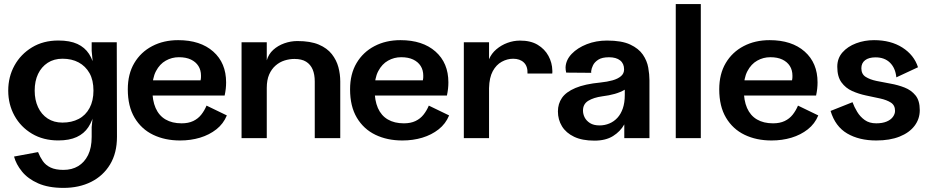

<svg xmlns="http://www.w3.org/2000/svg" viewBox="-20 -680 4564 945"><path d="M292.4 244.8Q218.4 244.8 167.7 222.4Q117.1 200 88.1 164.1Q59.1 128.3 49.1 90.5L167.3 68.5Q176.7 92.4 190.7 112.7Q204.7 133 229.2 144.6Q253.6 156.2 292.3 156.2Q334 156.2 364.9 137.6Q395.7 119 413.5 83.2Q431.2 47.3 431.2 -6.3H555.7Q555.7 73.1 521.8 129.3Q487.9 185.4 428.7 215.1Q369.5 244.8 292.4 244.8ZM554.7 -472 555.7 -6.3H431.2V-54.6L449.5 -234L431.2 -429.9V-472ZM267.1 -480.6Q324.1 -480.6 360.8 -463.7Q397.5 -446.7 418.2 -414.7Q438.9 -382.7 447.2 -337.5Q455.5 -292.2 455.5 -234Q455.5 -176.4 445.7 -131.3Q436 -86.3 414.9 -54.3Q393.9 -22.3 357.6 -5.6Q321.3 11.2 267.1 11.2Q192.9 11.2 137.4 -21.9Q81.9 -55 51.2 -110.6Q20.5 -166.2 20.5 -233.9Q20.5 -302 51.2 -357.5Q81.9 -413.1 137.4 -446.8Q192.9 -480.6 267.1 -480.6ZM287.7 -391Q245.5 -391 214.7 -370.9Q183.9 -350.7 167.3 -315.9Q150.7 -281 150.7 -234Q150.7 -188 167.3 -152.4Q183.8 -116.9 214.5 -96.7Q245.2 -76.6 287.5 -76.6Q332.9 -76.6 367.2 -94.6Q401.6 -112.5 420.8 -148.4Q440 -184.2 440 -234Q440 -285.7 420.5 -320.1Q401 -354.5 367 -372.8Q333.1 -391 287.7 -391Z M721 -284.5H967.3Q968.7 -290.6 969 -296Q969.3 -301.4 969.3 -307.1Q969.3 -335 956.5 -355.2Q943.8 -375.3 919.7 -386.9Q895.7 -398.4 860.3 -398.4Q825.9 -398.4 796 -381.6Q766.1 -364.9 747.7 -329.9Q729.3 -294.9 729.8 -240.9Q729.5 -185.9 745.9 -148.4Q762.4 -110.9 794.8 -92Q827.2 -73 873.9 -73Q907.1 -73 930.9 -84.3Q954.7 -95.6 970.5 -115.6Q986.3 -135.6 996.6 -160.2L1096.5 -111.9Q1079.6 -70.7 1044.9 -43.4Q1010.1 -16.1 964.4 -2.3Q918.7 11.4 866.4 11.4Q791.9 11.4 733.9 -16.5Q675.9 -44.4 642.4 -100.6Q609 -156.7 609 -240.2Q609 -315.8 641 -369.7Q673 -423.7 729.1 -453Q785.2 -482.4 857.1 -482.4Q966 -482.4 1029.5 -426.3Q1092.9 -370.2 1092.9 -274.4Q1092.9 -259.3 1091.2 -243.3Q1089.4 -227.3 1085.7 -209.9H717.7Z M1443.6 -478Q1507.9 -478 1549.1 -460.5Q1590.2 -443 1613.3 -413.5Q1636.3 -383.9 1645.5 -349.4Q1654.7 -314.8 1654.7 -278.7V0H1529.2V-278.7Q1529.2 -313.7 1518.8 -338.2Q1508.3 -362.7 1486.7 -376.3Q1465 -389.9 1429.1 -389.9Q1404.7 -389.9 1380.5 -382.3Q1356.3 -374.7 1336.5 -357.5Q1316.6 -340.3 1304.8 -313.3Q1293 -286.3 1293 -247.2V0H1168.9V-472H1293V-383.1Q1301.9 -413.9 1324.9 -434.7Q1347.8 -455.5 1379.3 -466.8Q1410.9 -478 1443.6 -478Z M1815 -284.5H2061.3Q2062.7 -290.6 2063 -296Q2063.3 -301.4 2063.3 -307.1Q2063.3 -335 2050.5 -355.2Q2037.8 -375.3 2013.7 -386.9Q1989.7 -398.4 1954.3 -398.4Q1919.9 -398.4 1890 -381.6Q1860.1 -364.9 1841.7 -329.9Q1823.3 -294.9 1823.8 -240.9Q1823.5 -185.9 1839.9 -148.4Q1856.4 -110.9 1888.8 -92Q1921.2 -73 1967.9 -73Q2001.1 -73 2024.9 -84.3Q2048.7 -95.6 2064.5 -115.6Q2080.3 -135.6 2090.6 -160.2L2190.5 -111.9Q2173.6 -70.7 2138.9 -43.4Q2104.1 -16.1 2058.4 -2.3Q2012.7 11.4 1960.4 11.4Q1885.9 11.4 1827.9 -16.5Q1769.9 -44.4 1736.4 -100.6Q1703 -156.7 1703 -240.2Q1703 -315.8 1735 -369.7Q1767 -423.7 1823.1 -453Q1879.2 -482.4 1951.1 -482.4Q2060 -482.4 2123.5 -426.3Q2186.9 -370.2 2186.9 -274.4Q2186.9 -259.3 2185.2 -243.3Q2183.4 -227.3 2179.7 -209.9H1811.7Z M2262.9 0V-472H2387V-388.4Q2398.7 -416.7 2423.1 -437.4Q2447.5 -458.1 2477.7 -469.1Q2508 -480.2 2539.1 -480.2Q2591.6 -480.4 2626.4 -459.5Q2661.1 -438.6 2679.4 -404.9Q2697.7 -371.3 2698.5 -333Q2698.7 -329.5 2698.7 -326.2Q2698.7 -322.9 2698.1 -318.2H2576.3Q2577.8 -353.5 2558.5 -372.2Q2539.2 -390.9 2505.6 -390.9Q2476.7 -390.9 2449.6 -376.1Q2422.5 -361.3 2405.4 -329.9Q2388.3 -298.5 2387 -246.3V0Z M2905.7 12.2Q2845.5 12.2 2805.8 -6.8Q2766.1 -25.7 2746 -58.4Q2726 -91.1 2726 -131.6Q2726 -169.3 2746 -198.3Q2765.9 -227.3 2812.1 -246.9Q2858.3 -266.5 2935.5 -273.9Q2968.9 -277.3 2995.2 -284.7Q3021.5 -292.2 3036.6 -305.3Q3051.7 -318.3 3051.7 -338.5Q3051.7 -367.2 3032.2 -382.7Q3012.6 -398.2 2977.4 -398.2Q2943.1 -398.2 2924.6 -386.2Q2906.1 -374.2 2898.6 -358.4Q2891.1 -342.6 2889.9 -330.9Q2889.7 -327.7 2889.5 -325.5Q2889.3 -323.3 2890.4 -321.6L2766.7 -322.6Q2765.2 -329.7 2764.3 -335.9Q2763.4 -342.1 2763.6 -348.5Q2765.3 -385.1 2793.8 -414.8Q2822.3 -444.5 2868.1 -462.5Q2913.9 -480.4 2967.7 -480.4Q3040.1 -480.4 3081.7 -460.8Q3123.4 -441.3 3144.1 -411.1Q3164.7 -380.9 3170.6 -347.2Q3176.5 -313.5 3176.5 -285.5V0H3052.7V-67.7Q3033.4 -33 2997.3 -10.4Q2961.2 12.2 2905.7 12.2ZM2931.1 -62.7Q2956.4 -62.7 2979.1 -72.2Q3001.9 -81.7 3018.9 -100.2Q3035.9 -118.7 3045.5 -146.6Q3055.1 -174.5 3055.1 -212.6V-238.5Q3033.1 -225.7 3005.6 -217.9Q2978 -210.1 2944.1 -205.9Q2901.7 -200 2875.5 -184Q2849.4 -168 2849.4 -136Q2849.4 -118.5 2857.6 -102.1Q2865.9 -85.7 2883.8 -74.2Q2901.8 -62.7 2931.1 -62.7Z M3306 0V-660H3429.3V0Z M3632 -284.5H3878.3Q3879.7 -290.6 3880 -296Q3880.3 -301.4 3880.3 -307.1Q3880.3 -335 3867.5 -355.2Q3854.8 -375.3 3830.7 -386.9Q3806.7 -398.4 3771.3 -398.4Q3736.9 -398.4 3707 -381.6Q3677.1 -364.9 3658.7 -329.9Q3640.3 -294.9 3640.8 -240.9Q3640.5 -185.9 3656.9 -148.4Q3673.4 -110.9 3705.8 -92Q3738.2 -73 3784.9 -73Q3818.1 -73 3841.9 -84.3Q3865.7 -95.6 3881.5 -115.6Q3897.3 -135.6 3907.6 -160.2L4007.5 -111.9Q3990.6 -70.7 3955.9 -43.4Q3921.1 -16.1 3875.4 -2.3Q3829.7 11.4 3777.4 11.4Q3702.9 11.4 3644.9 -16.5Q3586.9 -44.4 3553.4 -100.6Q3520 -156.7 3520 -240.2Q3520 -315.8 3552 -369.7Q3584 -423.7 3640.1 -453Q3696.2 -482.4 3768.1 -482.4Q3877 -482.4 3940.5 -426.3Q4003.9 -370.2 4003.9 -274.4Q4003.9 -259.3 4002.2 -243.3Q4000.4 -227.3 3996.7 -209.9H3628.7Z M4281.9 -482.4Q4364.2 -482.4 4421.5 -445.9Q4478.8 -409.4 4498.3 -349L4391.7 -299.3Q4387.1 -345.3 4360.4 -371.5Q4333.6 -397.7 4289.4 -397.7Q4255.9 -397.7 4237.7 -383.5Q4219.5 -369.3 4219.5 -344.1Q4219.5 -315.3 4240.4 -301.9Q4261.3 -288.5 4293.7 -281.7Q4326.2 -274.9 4362.8 -268.4Q4399.5 -262 4432.3 -249.1Q4465.2 -236.2 4486.1 -210.4Q4507 -184.7 4507 -137.9Q4507 -94.5 4481.2 -60.6Q4455.4 -26.7 4407.6 -7.7Q4359.8 11.4 4292.8 11.4Q4208.2 11.4 4149.6 -23.1Q4091 -57.5 4068 -134L4176 -177Q4184.1 -154.1 4198.9 -129.7Q4213.6 -105.3 4236.3 -89.1Q4258.9 -73 4292.8 -73Q4322.5 -73 4343.3 -81.5Q4364.1 -90 4374.7 -104.6Q4385.3 -119.3 4385.3 -134.5Q4385.3 -161.9 4364.8 -175.1Q4344.3 -188.2 4311.9 -195.3Q4279.4 -202.3 4242.8 -210Q4206.1 -217.7 4174.1 -232.1Q4142 -246.5 4121.5 -274.7Q4101 -302.8 4101 -351.5Q4101 -393.1 4126.5 -422.1Q4152.1 -451.2 4193.6 -466.8Q4235.1 -482.4 4281.9 -482.4Z"/></svg>

Font: Panamera Thin
Style: Regular
Weight: 100
Designer: Bastien Sozeau
Foundry: NBR — Bastien Sozeau
Version: Version 3.003;gftools[0.9.33]